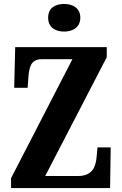

<svg xmlns="http://www.w3.org/2000/svg" viewBox="-20 -953 619 973"><path d="M305 -793C349 -793 387 -815 387 -863C387 -912 349 -933 305 -933C259 -933 224 -912 224 -863C224 -815 259 -793 305 -793ZM36 0H538L541 -206H474L470 -162C466 -111 451 -61 375 -61H209L521 -663V-714H57L52 -508H120L124 -562C128 -616 138 -653 192 -653H347L36 -50Z"/></svg>

Font: Noto Serif Lao ExtraCondensed ExtraBold
Style: Regular
Weight: 800
Width: 2
Designer: Monotype Design Team
Foundry: Monotype Imaging Inc.
Version: Version 2.003